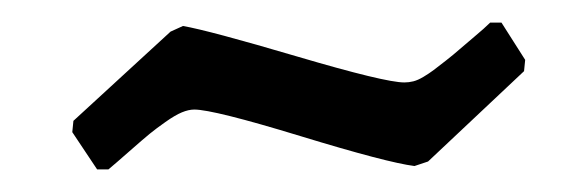

<svg xmlns="http://www.w3.org/2000/svg" viewBox="-20 -347 520 170"><path d="M152 -250Q147 -250 141 -247.5Q135 -245 126.5 -239Q118 -233 112.5 -228.5Q107 -224 94.5 -213Q82 -202 76 -197H66L44 -230L45 -240L131 -319L142 -324Q165 -320 243 -297Q321 -274 338 -274Q342 -274 346 -275Q350 -276 355 -279Q360 -282 364 -285Q368 -288 375 -293.5Q382 -299 386.5 -303Q391 -307 400 -314.5Q409 -322 414 -327H424L445 -294L444 -284L359 -204L347 -200Q323 -203 246 -226.5Q169 -250 152 -250Z"/></svg>

Font: Alegreya Sans Medium
Style: Italic
Weight: 500
Italic angle: -7°
Designer: Juan Pablo del Peral
Foundry: Huerta Tipografica
Version: Version 2.007